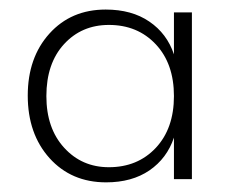

<svg xmlns="http://www.w3.org/2000/svg" viewBox="-20 -729 479 402"><path d="M202.1 -347.2Q129.4 -347.2 83.7 -397.9Q38.1 -448.7 38.1 -528.8Q38.1 -608.4 83.5 -658.7Q128.9 -709 201.2 -709Q255.9 -709 292.7 -683.8Q329.6 -658.7 344.2 -615.2V-703.1H381.8V-354H344.2V-440.9Q329.6 -397.5 293 -372.3Q256.3 -347.2 202.1 -347.2ZM208 -676.8Q150.9 -676.8 114 -636.5Q77.1 -596.2 77.1 -527.8Q77.1 -460.4 114.3 -419.7Q151.4 -378.9 208 -378.9Q268.1 -378.9 306.2 -419.4Q344.2 -460 344.2 -527.8Q344.2 -595.7 306.2 -636.2Q268.1 -676.8 208 -676.8Z"/></svg>

Font: SVN-Poppins ExtraLight
Style: Regular
Weight: 200
Designer: Ninad Kale (Devanagari), Jonny Pinhorn (Latin)
Foundry: Indian Type Foundry
Version: Version 3.002 2017